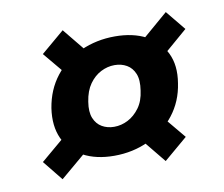

<svg xmlns="http://www.w3.org/2000/svg" viewBox="-58 -591 683 585"><g transform="rotate(-10 284.0 -298.5)"><path d="M259 -118Q203 -118 163 -139.5Q123 -161 105 -200.5Q87 -240 95 -294Q104 -350 136 -391Q168 -432 217 -454Q266 -476 323 -476Q379 -476 419 -455Q459 -434 478 -395Q497 -356 488 -302Q480 -247 447.5 -205.5Q415 -164 366 -141Q317 -118 259 -118ZM91 -75 41 -137 151 -230 214 -179ZM410 -75 335 -167 409 -226 483 -137ZM274 -205Q296 -205 316.5 -215.5Q337 -226 352.5 -247Q368 -268 372 -300Q377 -332 369 -351.5Q361 -371 344.5 -380.5Q328 -390 307 -390Q285 -390 264.5 -379.5Q244 -369 229 -348Q214 -327 209 -294Q204 -263 212 -243.5Q220 -224 236.5 -214.5Q253 -205 274 -205ZM173 -371 98 -461 170 -522 250 -424ZM423 -361 375 -424 489 -522 539 -461Z"/></g></svg>

Font: DM Sans 10pt ExtraBold
Style: Italic
Weight: 800
Italic angle: -10°
Version: Version 4.004;gftools[0.9.30]